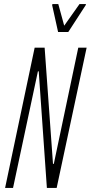

<svg xmlns="http://www.w3.org/2000/svg" viewBox="-20 -922 445 942"><path d="M5 0 150 -688H199L240 -118H244L364 -688H405L258 0H210L170 -572H166L44 0ZM265 -765 236 -896 237 -902H266L295 -796L370 -902H402L400 -896L315 -765Z"/></svg>

Font: Saira Ultra Condensed ExLight
Style: Italic
Weight: 200
Width: 1
Italic angle: -12°
Designer: Hector Gatti with collaboration of the Omnibus-Type team
Foundry: Omnibus-Type
Version: Version 1.001; ttfautohint (v1.8)